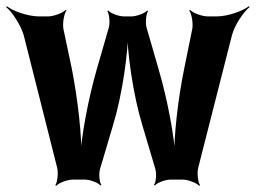

<svg xmlns="http://www.w3.org/2000/svg" viewBox="-47 -581 827 621"><path d="M466 -357 427 -492C423 -506 425 -536 432 -545L429 -547C422 -538 394 -528 379 -528H353C338 -528 310 -538 303 -547L300 -545C307 -536 309 -506 305 -492L266 -357C239 -263 215 -138 212 -64H216C219 -138 204 -264 185 -360L158 -488C155 -505 160 -537 168 -547L165 -549C157 -539 126 -528 109 -528H78C44 -528 -5 -545 -25 -561L-27 -558C-7 -542 21 -498 30 -466L138 -38C142 -22 139 8 132 18L135 20C142 11 171 0 187 0H229C244 0 271 10 278 19L281 17C274 8 272 -21 277 -36L318 -174C349 -275 368 -413 368 -492H364C364 -413 383 -275 414 -174L455 -36C460 -21 458 8 451 17L454 19C461 10 488 0 503 0H545C561 0 590 11 597 20L600 18C593 8 590 -22 594 -38L703 -466C711 -498 740 -542 760 -558L758 -561C738 -545 689 -528 655 -528H624C607 -528 576 -539 568 -549L565 -547C573 -537 578 -505 575 -488L549 -360C529 -263 514 -136 517 -62L521 -63C518 -137 494 -262 466 -357Z"/></svg>

Font: Asimov
Style: Edge
Weight: 500
Designer: Google
Version: Version 2.000980: 2014